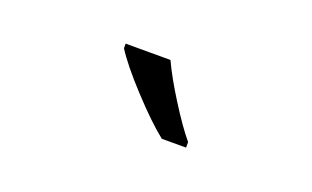

<svg xmlns="http://www.w3.org/2000/svg" viewBox="-36 -885 648 399"><g transform="rotate(20 288.5 -686.0)"><path d="M383.8 -606H330.1Q298.3 -631.3 254.9 -678.2Q211.4 -725.1 191.9 -755.9V-766.1H291Q306.6 -732.4 334.5 -688.2Q362.3 -644 383.8 -618.2Z"/></g></svg>

Font: f0_44652 
Style: Regular
Weight: 400
Foundry: Ascender Corporation
Version: Version 1.10